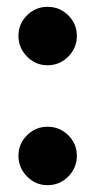

<svg xmlns="http://www.w3.org/2000/svg" viewBox="-20 -526 280 562"><path d="M119 -155Q155 -155 180 -130Q205 -105 205 -70Q205 -35 180 -9.5Q155 16 119 16Q84 16 59 -9.5Q34 -35 34 -70Q34 -105 59 -130Q84 -155 119 -155ZM119 -506Q155 -506 180 -481Q205 -456 205 -421Q205 -386 180 -360.5Q155 -335 119 -335Q84 -335 59 -360.5Q34 -386 34 -421Q34 -456 59 -481Q84 -506 119 -506Z"/></svg>

Font: FiraSans
Style: Regular
Weight: 600
Designer: Carrois Corporate & Edenspiekermann AG
Foundry: Carrois Corporate GbR & Edenspiekermann AG
Version: Version 3.106;PS 003.106;hotconv 1.0.70;makeotf.lib2.5.58329